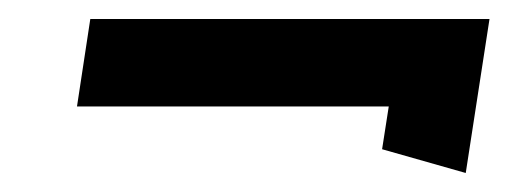

<svg xmlns="http://www.w3.org/2000/svg" viewBox="-20 -356 535 202"><path d="M61 -244H389L382 -199L470 -174L495 -336H75Z"/></svg>

Font: Charger Sport
Style: BdNrwObl
Weight: 700
Designer: Jasper
Foundry: Cannot Into Space Fonts
Version: Version 1.1